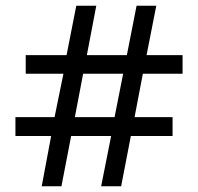

<svg xmlns="http://www.w3.org/2000/svg" viewBox="-20 -652 693 672"><path d="M159 -176H34V-242H171L202 -394H70V-459H213L247 -632H317L284 -459H424L458 -632H527L493 -459H619V-394H480L451 -242H584V-176H438L404 0H334L369 -176H229L195 0H126ZM381 -242 411 -394H271L242 -242Z"/></svg>

Font: ubangla25
Style: Book
Weight: 400
Designer: Jelle Bosma - Monotype Design Team
Foundry: Monotype Imaging Inc.
Version: Version 2.003